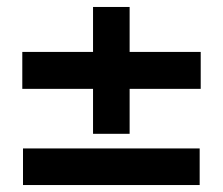

<svg xmlns="http://www.w3.org/2000/svg" viewBox="-20 -531 640 551"><path d="M352 -382V-511H247V-382H44V-276H247V-147H352V-276H556V-382ZM46 0H553V-105H46Z"/></svg>

Font: Chivo
Style: Bold
Weight: 700
Designer: Hector Gatti
Foundry: Omnibus-Type
Version: Version 1.003;PS 001.003;hotconv 1.0.70;makeotf.lib2.5.58329